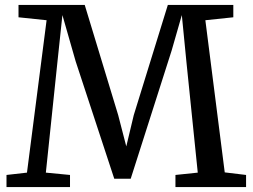

<svg xmlns="http://www.w3.org/2000/svg" viewBox="-20 -763 1030 783"><path d="M90 -59 170 -680.5 55.5 -692.5V-743H325.5L462 -293.5L495 -166L525.5 -293.5L664.5 -743H931.5V-692.5L817.5 -680.5L896.5 -60L983.5 -49.5V0H695.5V-49.5L786.5 -59L740.5 -508L721.5 -701.5L680 -557L513 -34H446L288.5 -513L234.5 -701.5L214 -508L167 -59L265.5 -49.5V0H6.5V-49.5Z"/></svg>

Font: Merriweather
Style: Regular
Weight: 400
Designer: Eben Sorkin
Foundry: Eben Sorkin
Version: Version 2.100; ttfautohint (v1.7.19-72a1) -l 8 -r 50 -G 200 